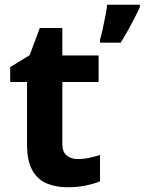

<svg xmlns="http://www.w3.org/2000/svg" viewBox="-20 -780 610 810"><path d="M308 -109Q333 -109 356 -114Q379 -119 402 -126V-15Q378 -5 342.5 2.5Q307 10 265 10Q216 10 177.5 -6Q139 -22 116.5 -61.5Q94 -101 94 -171V-434H23V-497L105 -547L148 -662H243V-546H396V-434H243V-171Q243 -140 261 -124.5Q279 -109 308 -109ZM570 -750Q560 -728 547.5 -703.5Q535 -679 520.5 -653Q506 -627 489 -600H402V-613Q408 -633 413.5 -659Q419 -685 424.5 -712Q430 -739 432 -760H570Z"/></svg>

Font: Noto Sans Adlam Unjoined
Style: Regular
Weight: 400
Designer: Mark Jamra, Neil Patel
Foundry: JamraPatel LLC
Version: Version 3.001